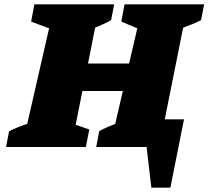

<svg xmlns="http://www.w3.org/2000/svg" viewBox="-20 -680 972 888"><path d="M8 0 22 -73Q42 -83 63 -91.5Q84 -100 106 -107L207 -549L124 -580L139 -660H508L494 -587Q477 -577 458 -568.5Q439 -560 420 -552L387 -386H577L615 -549L541 -580L556 -660H924L910 -587Q891 -577 870 -568.5Q849 -560 827 -552L742 -128H831L768 188H680L658 0H425L439 -74Q456 -83 475 -91.5Q494 -100 513 -107L548 -259H361L330 -103L393 -81L377 0Z"/></svg>

Font: Piazzolla SC Black
Style: Italic
Weight: 900
Italic angle: -11.3°
Designer: Juan Pablo del Peral
Foundry: Huerta Tipografica
Version: Version 1.330